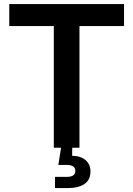

<svg xmlns="http://www.w3.org/2000/svg" viewBox="-20 -748 674 972"><path d="M26.9 -616.2V-727.5H607.9V-616.2H382.3V0H252.4V-616.2ZM258.3 204.1V147.5H316.4Q339.4 147.5 350.3 140.1Q361.3 132.8 361.3 117.2Q361.3 102.1 350.3 94.5Q339.4 86.9 316.4 86.9H275.4L292.5 -22H345.7V0L345.2 40.5Q389.2 41.5 413.6 63Q438 84.5 438 120.1Q438 162.6 407.7 183.3Q377.4 204.1 322.8 204.1Z"/></svg>

Font: Inter 28pt SemiBold
Style: Regular
Weight: 600
Designer: Rasmus Andersson
Foundry: rsms
Version: Version 4.001;git-66647c0bb